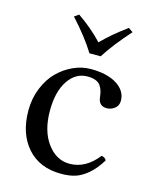

<svg xmlns="http://www.w3.org/2000/svg" viewBox="-102 -712 631 791"><g transform="rotate(15 214.0 -316.5)"><path d="M397.9 -90.8Q374 -51.3 346.4 -28.3Q318.8 -5.4 293.2 2.2Q267.6 9.8 234.9 9.8Q142.1 9.8 89.6 -49.8Q37.1 -109.4 37.1 -208Q37.1 -259.3 55.2 -303.7Q73.2 -348.1 102.5 -377.2Q131.8 -406.2 168.2 -422.6Q204.6 -439 242.2 -439Q313 -439 354 -412.6Q395 -386.2 395 -344.2Q395 -323.2 379.6 -311.5Q364.3 -299.8 346.2 -299.8Q312 -299.8 308.1 -335.9Q306.2 -351.6 303.2 -362.1Q300.3 -372.6 293.2 -383.5Q286.1 -394.5 272 -400.1Q257.8 -405.8 236.8 -405.8Q186.5 -405.8 154.8 -358.4Q123 -311 123 -230Q123 -144 161.6 -91.6Q200.2 -39.1 256.8 -39.1Q325.7 -39.1 377 -105Q392.6 -103 397.9 -90.8ZM219.2 -500Q181.6 -561 118.2 -629.9L137.2 -643.1Q197.3 -602.1 243.2 -553.2Q286.6 -597.7 349.1 -643.1L368.2 -629.9Q303.7 -558.1 267.1 -500Z"/></g></svg>

Font: Common Serif
Style: Regular
Weight: 400
Designer: Philipp H. Poll, Khaled Hosny
Foundry: Stefan Peev, Context Ltd.
Version: Version 1.026